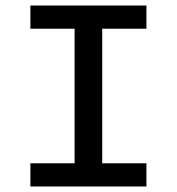

<svg xmlns="http://www.w3.org/2000/svg" viewBox="-20 -675 640 695"><path d="M90 0V-84H250V-571H90V-655H510V-571H350V-84H510V0Z"/></svg>

Font: SauceCodePro Nerd Font Mono
Style: Regular
Weight: 500
Monospace: yes
Designer: Paul D. Hunt, Teo Tuominen
Foundry: Adobe Systems Incorporated
Version: Version 2.030;PS 1.000;hotconv 16.6.51;makeotf.lib2.5.65220;